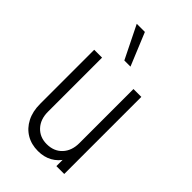

<svg xmlns="http://www.w3.org/2000/svg" viewBox="-239 -860 951 951"><g transform="rotate(45 236.5 -384.0)"><path d="M225.5 12Q179 12 143.5 -9.2Q108 -30.5 88 -69.5Q68 -108.5 68 -161V-540H123V-161Q123 -108 153.2 -75.5Q183.5 -43 232 -43Q282.5 -43 312.8 -75.5Q343 -108 343 -161V-540H398V0H343V-68L352 -57Q332.5 -24 300.2 -6Q268 12 225.5 12ZM211 -608 126 -780H183L254 -608Z"/></g></svg>

Font: Mohave Light
Style: Regular
Weight: 300
Designer: Gumpita Rahayu
Foundry: Tokotype
Version: Version 2.003